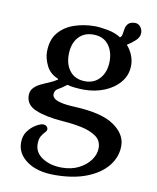

<svg xmlns="http://www.w3.org/2000/svg" viewBox="-86 -617 739 903"><g transform="rotate(10 284.0 -165.0)"><path d="M263 180Q310 180 345 162Q380 144 399.5 116.5Q419 89 419 60Q419 24 391.5 4.5Q364 -15 320.5 -24Q277 -33 229 -36Q150 -42 101 -62Q52 -82 52 -128Q52 -149 64.5 -163Q77 -177 96.5 -186.5Q116 -196 137 -204.5Q158 -213 175 -225V-228Q135 -244 118 -278.5Q101 -313 101 -344Q101 -402 130 -436.5Q159 -471 205 -486.5Q251 -502 302 -502Q327 -502 364.5 -495Q402 -488 427 -471Q435 -475 437 -487.5Q439 -500 441.5 -514.5Q444 -529 454 -539.5Q464 -550 487 -550Q501 -550 511.5 -537.5Q522 -525 522 -508Q522 -488 503.5 -471Q485 -454 465 -442Q481 -425 491.5 -400.5Q502 -376 502 -350Q502 -304 474 -270Q446 -236 401 -217.5Q356 -199 303 -199Q286 -199 263 -201Q240 -203 223 -208Q198 -189 182 -180.5Q166 -172 166 -152Q166 -144 174 -135.5Q182 -127 206 -120.5Q230 -114 277 -112Q405 -106 463.5 -65.5Q522 -25 522 31Q522 84 487.5 127Q453 170 389 195Q325 220 236 220Q153 220 104 185Q55 150 55 97Q55 64 72 41.5Q89 19 110 7Q131 -5 143 -5Q154 -5 160 1Q166 7 166 15Q166 22 157.5 30.5Q149 39 141 52.5Q133 66 133 90Q133 131 171 155.5Q209 180 263 180ZM399 -352Q399 -400 374 -431Q349 -462 302 -462Q257 -462 230.5 -431.5Q204 -401 204 -348Q204 -300 229.5 -269.5Q255 -239 302 -239Q346 -239 372.5 -270.5Q399 -302 399 -352Z"/></g></svg>

Font: Marmelad
Style: Regular
Weight: 400
Designer: Manvel Shmavonyan
Foundry: Cyreal
Version: Version 1.110; ttfautohint (v1.8.4.7-5d5b)